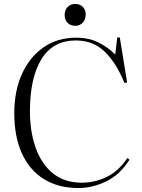

<svg xmlns="http://www.w3.org/2000/svg" viewBox="-20 -934 715 968"><path d="M376 14Q274 14 201.5 -31Q129 -76 90.5 -160.5Q52 -245 52 -364Q52 -475 90.5 -560.5Q129 -646 199 -695Q269 -744 364 -744Q430 -744 479 -718.5Q528 -693 561 -659L571 -745H584L621 -518L607 -516Q568 -614 509.5 -672Q451 -730 362 -730Q247 -730 189 -636Q131 -542 131 -373Q131 -270 160 -188.5Q189 -107 247 -60Q305 -13 392 -13Q458 -13 518 -42Q578 -71 622 -137L633 -129Q585 -53 515.5 -19.5Q446 14 376 14ZM359 -804Q335 -804 320.5 -819Q306 -834 306 -858Q306 -883 320.5 -898.5Q335 -914 359 -914Q383 -914 397.5 -899.5Q412 -885 412 -860Q412 -836 397.5 -820Q383 -804 359 -804Z"/></svg>

Font: Literata 72pt Light
Style: Regular
Weight: 300
Designer: Latin by Veronika Burian and Jose Scaglione. Greek by Irene Vlachou. Cyrillic by Vera Evstafieva.
Foundry: TypeTogether
Version: Version 3.002